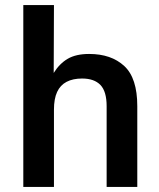

<svg xmlns="http://www.w3.org/2000/svg" viewBox="-20 -738 629 758"><path d="M193 0H72V-718H193L192 -450Q215 -487 247.5 -506Q280 -525 332 -525Q419 -525 470.5 -477.5Q522 -430 522 -319V0H401V-319Q401 -377 376.5 -402.5Q352 -428 304 -428Q268 -428 243 -415Q218 -402 205.5 -375Q193 -348 193 -305Z"/></svg>

Font: 42dot Sans Light
Style: Bold
Weight: 700
Version: Version 1.000